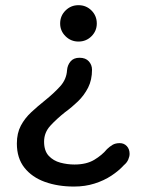

<svg xmlns="http://www.w3.org/2000/svg" viewBox="-20 -508 551 723"><path d="M279.5 -290.5Q302.5 -290.5 314.5 -277Q326.5 -263.5 326.5 -245.5Q326.5 -207 311.8 -178Q297 -149 273.8 -126.5Q250.5 -104 225 -85.5Q193.5 -60.5 169.8 -34.8Q146 -9 146 25.5Q146 60 163.5 78.8Q181 97.5 207.2 104.5Q233.5 111.5 260.5 111.5Q305.5 111.5 335 93.8Q364.5 76 383 53.5Q393.5 43.5 404.2 37.2Q415 31 431 31Q447 31 457.5 42.2Q468 53.5 468 71.5Q468 81 463 92.8Q458 104.5 446.5 114Q427.5 135 399.5 153.5Q371.5 172 336 183.2Q300.5 194.5 258.5 194.5Q198 194.5 149.2 177Q100.5 159.5 72 123.5Q43.5 87.5 43.5 32.5Q43.5 -6.5 58.5 -34.8Q73.5 -63 97.8 -85.5Q122 -108 149 -129.5Q182 -156 206.2 -182.5Q230.5 -209 232.5 -244Q234 -262.5 245.5 -276.5Q257 -290.5 279.5 -290.5ZM275.5 -488.5Q304.5 -488.5 324.5 -468.5Q344.5 -448.5 344.5 -419.5Q344.5 -391.5 324.5 -371.5Q304.5 -351.5 275.5 -351.5Q247 -351.5 226.8 -371.5Q206.5 -391.5 206.5 -419.5Q206.5 -448.5 226.8 -468.5Q247 -488.5 275.5 -488.5Z"/></svg>

Font: Sono Medium
Style: Regular
Weight: 500
Designer: Tyler Finck
Foundry: Tyler Finck
Version: Version 2.112